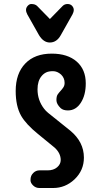

<svg xmlns="http://www.w3.org/2000/svg" viewBox="-20 -942 522 962"><path d="M286.1 -568.4Q267.1 -585.4 245.6 -585.4Q224.1 -585.4 211.2 -579.1Q198.2 -572.8 188.5 -561Q168 -536.6 168 -494.6Q168 -439.9 200.7 -397.5Q210.4 -384.8 221.7 -376L332.5 -287.1Q400.4 -230.5 400.4 -152.3Q400.4 -87.9 353 -43Q307.1 0 246.1 0H177.2Q159.2 0 146 -12.7Q132.8 -25.4 132.8 -39.1Q132.8 -52.7 136.5 -60.8Q140.1 -68.8 146.5 -75.2Q159.7 -88.4 177.2 -88.4H218.3Q248 -88.4 266.1 -103.8Q284.2 -119.1 284.2 -140.1Q284.2 -174.8 253.4 -202.6L169.9 -271Q110.4 -319.3 85.9 -361.8Q58.6 -410.2 58.6 -485.8Q58.6 -574.2 106.9 -624Q154.3 -673.3 239.3 -673.3Q318.8 -673.3 364.3 -633.5Q409.7 -593.8 409.7 -524.4Q409.7 -465.8 385.3 -427.7Q360.4 -388.7 320.3 -388.7Q296.4 -388.7 283.7 -400.4Q262.7 -420.9 262.7 -440.2Q262.7 -459.5 269 -468.8Q275.4 -478 283.2 -486.3Q291 -494.6 297.4 -504.2Q303.7 -513.7 303.7 -526.6Q303.7 -539.6 299.1 -550Q294.4 -560.5 286.1 -568.4ZM116.7 -870.1Q110.4 -881.8 110.4 -892.6Q110.4 -903.3 118.7 -912.6Q127 -921.9 136.7 -921.9Q156.2 -921.9 166 -912.1L230 -846.7L293.9 -912.1Q303.7 -921.9 318.4 -921.9Q333 -921.9 341.3 -912.6Q349.6 -903.3 349.6 -892.6Q349.6 -881.8 343.3 -870.1L284.7 -766.1Q264.2 -729 229.5 -729Q197.8 -729 175.3 -766.1Z"/></svg>

Font: Supermercado
Style: Regular
Weight: 400
Designer: James Grieshaber
Foundry: James Grieshaber
Version: Version 1.002